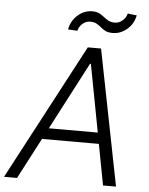

<svg xmlns="http://www.w3.org/2000/svg" viewBox="-78 -975 795 1025"><g transform="rotate(5 320.0 -463.0)"><path d="M52.2 0H-17.4L367.9 -727.3H438.9L582.7 0H513.1L471.6 -219.1H166.9ZM198.2 -278.8H460.6L392 -641H387.4ZM304.7 -810.7 254.3 -813.6Q263.5 -860.8 297.9 -891Q332.4 -921.2 375 -921.2Q404.1 -921.2 422.1 -908.7Q440 -896.3 457 -883.9Q474.1 -871.4 499.6 -871.4Q521.3 -871.4 540.3 -887.1Q559.3 -902.7 564.6 -925.8L613.3 -920.1Q603.3 -872.5 568.7 -843.9Q534.1 -815.3 492.9 -815.3Q469.1 -815.3 454.4 -822.8Q439.6 -830.3 428.3 -840.2Q416.9 -850.1 403.6 -857.6Q390.3 -865.1 369 -865.1Q346.2 -865.1 328.1 -849.4Q310 -833.8 304.7 -810.7Z"/></g></svg>

Font: Inter UI Light
Style: Italic
Weight: 300
Italic angle: 9.39999°
Designer: Rasmus Andersson
Foundry: rsms
Version: 3.2;8d6f07862